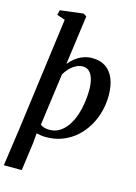

<svg xmlns="http://www.w3.org/2000/svg" viewBox="-161 -896 872 1230"><g transform="rotate(15 274.5 -281.5)"><path d="M-7.5 254 28.5 1 128 -747 74 -765.5 81.5 -798 234.5 -817 256 -804 211.5 -476.5Q227 -497 250 -515.2Q273 -533.5 301.8 -544.8Q330.5 -556 363 -556Q417 -556 453.2 -531.2Q489.5 -506.5 507.8 -460.2Q526 -414 526 -349.5Q526 -296.5 512.2 -244.2Q498.5 -192 471.5 -146Q444.5 -100 405.5 -65Q366.5 -30 316.2 -10Q266 10 205 10Q190 10 173.8 7.8Q157.5 5.5 142.5 2L137 67L111.5 254ZM215 -41Q253 -41 282.5 -59.8Q312 -78.5 333.8 -110.2Q355.5 -142 369.2 -182.5Q383 -223 389.8 -267Q396.5 -311 396.5 -352.5Q396.5 -393 388 -423.8Q379.5 -454.5 362.2 -471.5Q345 -488.5 318.5 -488.5Q294 -488.5 271 -475.8Q248 -463 230 -443.5Q212 -424 201.5 -404L154.5 -58.5Q166 -49.5 181.5 -45.2Q197 -41 215 -41Z"/></g></svg>

Font: Merriweather 48pt SemiBold
Style: Italic
Weight: 600
Italic angle: -7.8°
Designer: Eben Sorkin
Foundry: Eben Sorkin
Version: Version 2.101